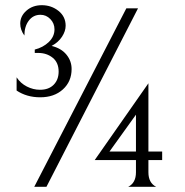

<svg xmlns="http://www.w3.org/2000/svg" viewBox="-20 -720 712 740"><path d="M504 -278 402 -136H504ZM345 -103 552 -399V-136H605V-103H552V-56Q552 -15 582 0H474Q504 -15 504 -56V-103ZM136 -663Q108 -663 91 -640.5Q74 -618 74 -583Q58 -605 58 -629Q58 -658 82 -679Q106 -700 141 -700Q178 -700 205.5 -678Q233 -656 233 -621Q233 -600 219 -578.5Q205 -557 179 -543Q216 -534 236 -509.5Q256 -485 256 -454Q256 -406 222.5 -375.5Q189 -345 135 -345Q83 -345 44 -371V-422Q59 -399 83.5 -386.5Q108 -374 134 -374Q168 -374 187 -393.5Q206 -413 206 -444Q206 -479 183 -497.5Q160 -516 127 -516H114V-529Q146 -537 168 -558Q190 -579 190 -607Q190 -630 174 -646.5Q158 -663 136 -663ZM112 0 467 -688H512L159 0Z"/></svg>

Font: BellefairVN
Style: Regular
Weight: 400
Designer: Nick Shinn, Liron Lavi Turkenic
Foundry: Shinntype
Version: Version 1.003